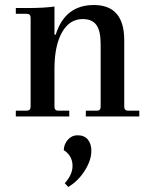

<svg xmlns="http://www.w3.org/2000/svg" viewBox="-20 -464 606 765"><path d="M43 0V-23H86Q102 -23 102 -39V-393Q102 -409 86 -409H43V-432H90Q155 -432 197 -438V-326H202Q239 -444 354 -444Q475 -444 475 -304V-39Q475 -23 491 -23H535V0H322V-23H366Q381 -23 381 -39V-289Q381 -341 364 -364.5Q347 -388 309 -388Q257 -388 227 -335Q197 -282 197 -189V-39Q197 -23 212 -23H256V0ZM252 281 238 266Q269 232 269 197Q269 157 234 134Q235 110 250.5 92.5Q266 75 289 75Q316 75 330 92Q344 109 344 137Q344 174 318 215.5Q292 257 252 281Z"/></svg>

Font: Arapey
Style: Regular
Weight: 400
Designer: Eduardo Rodriguez Tunni
Foundry: Eduardo Rodriguez Tunni
Version: Version 4.000